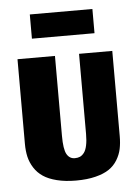

<svg xmlns="http://www.w3.org/2000/svg" viewBox="-44 -564 433 606"><g transform="rotate(-5 172.0 -260.5)"><path d="M73 -451.3H271.3V-528H73ZM173.3 7Q208.3 7 234.8 0.3Q261.3 -6.3 277.8 -17.5Q294.3 -28.7 304.5 -45.5Q314.7 -62.3 318.5 -80.3Q322.3 -98.3 322.3 -120.7V-390.7H217V-136.7Q217 -115.3 213.8 -100.5Q210.7 -85.7 204.7 -77.8Q198.7 -70 191.7 -66.8Q184.7 -63.7 175.3 -63.7Q158.3 -63.7 149.5 -79.5Q140.7 -95.3 140.7 -137.7V-390.7H22V-122.7Q22 -100 26.3 -81.3Q30.7 -62.7 41.5 -45.8Q52.3 -29 69.2 -17.7Q86 -6.3 112.5 0.3Q139 7 173.3 7Z"/></g></svg>

Font: Jomhuria
Style: Regular
Weight: 400
Designer: Arabic design by Kourosh Beigpour, Latin design by Eben Sorkin, engineering by Lasse Fister and Khaled Hosney
Version: Version 1.0010